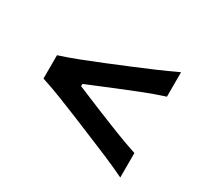

<svg xmlns="http://www.w3.org/2000/svg" viewBox="-109 -677 789 755"><g transform="rotate(30 286.0 -300.0)"><path d="M514 -61Q466 -84 420 -103.5Q374 -123 333.5 -139.5L236.5 -179.5Q197 -195.5 151.5 -213.5Q106 -231.5 58 -247V-353Q106 -368.5 151.8 -386.5Q197.5 -404.5 237 -420.5L334 -460.5Q374.5 -477 420.2 -496.8Q466 -516.5 514 -539V-428Q464 -412 412.5 -391.5Q361 -371 309.5 -350L201 -305V-295L309.5 -250Q360.5 -229 412.2 -208.8Q464 -188.5 514 -172Z"/></g></svg>

Font: Commissioner Flair Medium
Style: Regular
Weight: 500
Designer: Kostas Bartsokas
Foundry: Kostas Bartsokas
Version: Version 1.000; ttfautohint (v1.8.3)